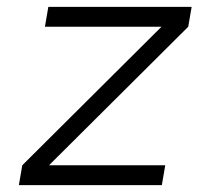

<svg xmlns="http://www.w3.org/2000/svg" viewBox="-20 -540 640 560"><path d="M35 0 45 -58 451 -462H111L121 -520H539L529 -462L123 -58H462L452 0Z"/></svg>

Font: Iosevka SS04 Light Extended
Style: Italic
Weight: 300
Width: 7
Italic angle: -9°
Monospace: yes
Designer: Belleve Invis
Foundry: Belleve Invis
Version: Version 19.0.0; ttfautohint (v1.8.4)